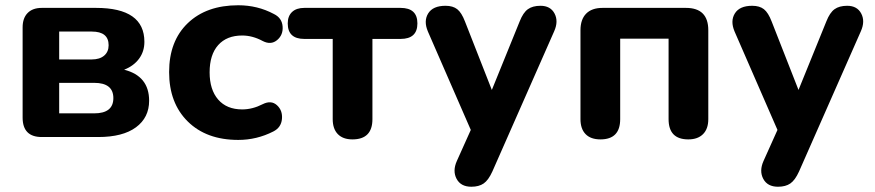

<svg xmlns="http://www.w3.org/2000/svg" viewBox="-20 -521 3327 730"><path d="M353 0H139Q66 0 66 -74V-417Q66 -452 85 -471.5Q104 -491 139 -491H345Q529 -491 529 -362Q529 -325 508.5 -297.5Q488 -270 452 -256Q547 -232 547 -138Q547 -74 497 -37Q447 0 353 0ZM205 -401V-295H329Q359 -295 376 -309.5Q393 -324 393 -349Q393 -401 329 -401ZM205 -206V-90H338Q411 -90 411 -148Q411 -206 338 -206Z M886 11Q765 11 694 -59Q623 -129 623 -247Q623 -365 694 -433Q765 -501 886 -501Q959 -501 1021 -468Q1052 -453 1054.5 -420.5Q1057 -388 1033.5 -368.5Q1010 -349 979 -365Q940 -386 901 -386Q842 -386 809.5 -349.5Q777 -313 777 -246Q777 -180 809.5 -142.5Q842 -105 901 -105Q940 -105 979 -125Q1011 -141 1033 -121Q1055 -101 1052 -68.5Q1049 -36 1019 -21Q956 11 886 11Z M1320 9Q1284 9 1264.5 -11Q1245 -31 1245 -68V-373H1137Q1074 -373 1074 -432Q1074 -460 1090.5 -475.5Q1107 -491 1137 -491H1503Q1567 -491 1567 -432Q1567 -373 1503 -373H1396V-68Q1396 9 1320 9Z M1772 189Q1732 189 1716 159Q1700 129 1717 91L1770 -27L1607 -401Q1590 -441 1608 -470Q1626 -499 1674 -499Q1702 -499 1718.5 -486Q1735 -473 1748 -439L1850 -179L1956 -440Q1969 -473 1987 -486Q2005 -499 2035 -499Q2073 -499 2088.5 -469.5Q2104 -440 2087 -402L1852 131Q1837 164 1819 176.5Q1801 189 1772 189Z M2263 9Q2226 9 2206.5 -11Q2187 -31 2187 -68V-406Q2187 -447 2208.5 -469Q2230 -491 2271 -491H2588Q2673 -491 2673 -406V-68Q2673 -31 2653 -11Q2633 9 2597 9Q2522 9 2522 -68V-374H2338V-68Q2338 9 2263 9Z M2938 189Q2898 189 2882 159Q2866 129 2883 91L2936 -27L2773 -401Q2756 -441 2774 -470Q2792 -499 2840 -499Q2868 -499 2884.5 -486Q2901 -473 2914 -439L3016 -179L3122 -440Q3135 -473 3153 -486Q3171 -499 3201 -499Q3239 -499 3254.5 -469.5Q3270 -440 3253 -402L3018 131Q3003 164 2985 176.5Q2967 189 2938 189Z"/></svg>

Font: Nunito ExtraBold
Style: Regular
Weight: 800
Designer: Vernon Adams
Foundry: Vernon Adams
Version: Version 3.602